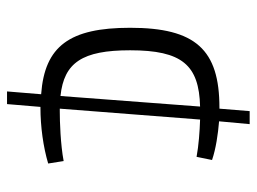

<svg xmlns="http://www.w3.org/2000/svg" viewBox="-112 -618 730 546"><g transform="rotate(90 253.0 -345.0)"><path d="M438 -161C390 -152 326 -150 297 -150H289L320 -549C353 -548 394 -545 426 -539L435 -583C403 -594 361 -600 325 -603L333 -690H296L289 -604H286C121 -604 59 -536 59 -350C59 -178 111 -107 248 -97L240 0H276L284 -95H286C340 -95 398 -103 445 -117ZM253 -152C158 -162 123 -214 123 -350C123 -498 165 -546 283 -549Z"/></g></svg>

Font: SnT
Style: Regular
Weight: 300
Designer: Natanael Gama
Version: Version 1.001;PS 001.001;hotconv 1.0.70;makeotf.lib2.5.58329